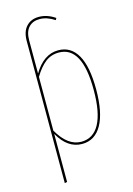

<svg xmlns="http://www.w3.org/2000/svg" viewBox="-137 -804 737 1066"><g transform="rotate(-15 231.5 -270.5)"><path d="M401 -264Q401 -131 361.5 -61Q322 9 248 9Q165 9 112 -85V191L98 194V-623Q98 -677 125 -706Q152 -735 197 -735Q245 -735 290 -704L284 -693Q240 -722 198 -722Q158 -722 135 -697Q112 -672 112 -623V-432Q169 -528 253 -528Q325 -528 363 -462Q401 -396 401 -264ZM387 -264Q387 -515 253 -515Q208 -515 175 -489Q142 -463 112 -413V-104Q169 -4 247 -4Q316 -4 351.5 -69.5Q387 -135 387 -264Z"/></g></svg>

Font: Fira Sans Compressed Hair
Style: Regular
Weight: 100
Width: 1
Designer: bBox Type GmbH & Carrois Corporate GbR & Edenspiekermann AG
Foundry: bBox Type GmbH & Carrois Corporate GbR & Edenspiekermann AG
Version: Version 4.301